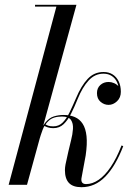

<svg xmlns="http://www.w3.org/2000/svg" viewBox="-20 -770 536 800"><path d="M16 0 215 -742.5H126V-750H298.5L92.5 0ZM319.5 10Q284 10 267.2 -7.8Q250.5 -25.5 250.5 -61.5Q250.5 -66 251.2 -73Q252 -80 253 -85L265 -139.5Q269.5 -160.5 276 -185.2Q282.5 -210 284 -232.8Q285.5 -255.5 275.8 -270Q266 -284.5 238.5 -284.5Q202.5 -284.5 184 -267.8Q165.5 -251 157.5 -229Q149.5 -207 144.5 -190H139.5Q150.5 -236 167.5 -257.5Q184.5 -279 204.5 -285Q224.5 -291 245 -291Q271.5 -291 291.8 -282.2Q312 -273.5 324.5 -254.2Q337 -235 340.5 -202.8Q344 -170.5 337 -122.5L320 -30.5Q319.5 -28.5 319.2 -25.8Q319 -23 319 -21.5Q319 -3 339 -3Q365 -3 391 -20.8Q417 -38.5 441.2 -74.2Q465.5 -110 486.5 -164L493.5 -161Q461.5 -78 418.8 -34Q376 10 319.5 10ZM202 -236Q190 -236 179.5 -239.2Q169 -242.5 163.5 -246.5L166.5 -254Q172 -249.5 180.2 -246.5Q188.5 -243.5 202 -243.5Q225.5 -243.5 241.5 -259.8Q257.5 -276 270.2 -302.5Q283 -329 296.5 -360.5Q318 -412 345 -441Q372 -470 411.5 -470Q433.5 -470 449.5 -459.8Q465.5 -449.5 474.5 -431Q483.5 -412.5 483.5 -387.5Q483.5 -363 467.5 -348Q451.5 -333 432.5 -333Q414 -333 399 -345.8Q384 -358.5 384 -382Q384 -403 398 -415.8Q412 -428.5 432.5 -428.5Q444 -428.5 455.5 -423.5Q467 -418.5 474.8 -409.2Q482.5 -400 482.5 -387.5H475.5Q475.5 -410 468 -426.8Q460.5 -443.5 446 -453.2Q431.5 -463 411 -463Q375.5 -463 349.5 -434.8Q323.5 -406.5 304 -358.5Q290.5 -325 276.5 -297Q262.5 -269 245 -252.5Q227.5 -236 202 -236Z"/></svg>

Font: Bodoni Moda 28pt
Style: Italic
Weight: 400
Italic angle: -13°
Designer: Owen Earl
Foundry: indestructible type
Version: Version 2.004